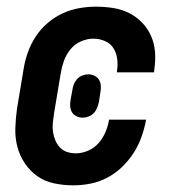

<svg xmlns="http://www.w3.org/2000/svg" viewBox="-20 -548 540 576"><path d="M200 8Q170 8 142 2Q114 -4 92 -19.5Q70 -35 54.5 -58Q39 -81 32 -108Q25 -135 26 -164Q27 -193 31 -222L51 -342Q55 -367 64 -392Q73 -417 87.5 -439Q102 -461 123 -479Q144 -497 168 -508Q192 -519 217.5 -523.5Q243 -528 268 -528Q294 -528 319.5 -524Q345 -520 367 -509Q389 -498 406 -480.5Q423 -463 433 -440.5Q443 -418 445 -392.5Q447 -367 443 -340L442 -331H331V-336Q334 -354 331.5 -372Q329 -390 320 -404Q311 -418 294.5 -425Q278 -432 260 -432Q241 -432 222 -423.5Q203 -415 190.5 -399Q178 -383 171.5 -364.5Q165 -346 162 -327L142 -207Q140 -193 138.5 -179Q137 -165 139 -152Q141 -139 146 -127Q151 -115 160 -105.5Q169 -96 181.5 -92Q194 -88 208 -88Q226 -88 244.5 -96Q263 -104 276 -119Q289 -134 296.5 -152Q304 -170 307 -188V-189H418V-187Q413 -161 404 -136Q395 -111 380 -88Q365 -65 345 -46Q325 -27 301 -14.5Q277 -2 251 3Q225 8 200 8ZM228 -195Q218 -195 209 -199.5Q200 -204 195.5 -212Q191 -220 190.5 -230Q190 -240 192 -250L197 -277Q198 -286 201.5 -295Q205 -304 211.5 -311Q218 -318 227 -321.5Q236 -325 245 -325Q255 -325 264 -320.5Q273 -316 277.5 -308Q282 -300 282.5 -290Q283 -280 281 -270L277 -243Q275 -234 271.5 -225Q268 -216 261.5 -209Q255 -202 246 -198.5Q237 -195 228 -195Z"/></svg>

Font: Iosevka Term Curly Oblique
Style: Bold
Weight: 700
Italic angle: -9°
Designer: Belleve Invis
Foundry: Belleve Invis
Version: Version 32.3.0